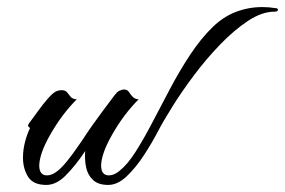

<svg xmlns="http://www.w3.org/2000/svg" viewBox="-20 -509 806 543"><path d="M111 14Q74 14 59.5 -9Q45 -32 45 -63Q45 -86 51 -108.5Q57 -131 65 -147Q62 -149 60 -151.5Q58 -154 62 -160Q72 -173 86.5 -193.5Q101 -214 116.5 -231.5Q132 -249 142 -252Q146 -253 148.5 -253.5Q151 -254 154 -254Q165 -254 170 -247.5Q175 -241 180 -235Q185 -229 197 -228Q155 -186 122 -128Q105 -98 98 -76.5Q91 -55 91 -41Q91 -13 113 -13Q127 -13 142 -25Q154 -34 169 -52.5Q184 -71 196 -88.5Q208 -106 211 -110Q228 -136 242.5 -156.5Q257 -177 269 -193Q274 -200 278 -205Q282 -210 284 -213Q295 -228 303.5 -239Q312 -250 317 -252Q321 -254 324.5 -255Q328 -256 330 -256Q340 -256 344.5 -249Q349 -242 355 -235.5Q361 -229 372 -228Q330 -186 297 -128Q280 -98 273 -76.5Q266 -55 266 -41Q266 -13 288 -13Q302 -13 317 -25Q340 -43 363 -79Q386 -115 410.5 -162Q435 -209 461.5 -259Q488 -309 518 -354.5Q548 -400 582 -433Q612 -462 647.5 -475.5Q683 -489 722 -489Q741 -489 759 -486Q766 -486 766 -481Q766 -476 756 -476Q721 -476 681.5 -450Q642 -424 602.5 -383Q563 -342 528.5 -296Q494 -250 467.5 -207.5Q441 -165 427 -138Q411 -107 388 -71.5Q365 -36 339 -11Q313 14 286 14Q258 14 243 0Q228 -14 223.5 -36Q219 -58 221 -82Q195 -42 165 -12Q139 14 111 14Z"/></svg>

Font: The Nautigal
Style: Bold
Weight: 700
Designer: Robert E. Leuschke
Foundry: Robert E. Leuschke
Version: Version 1.100; ttfautohint (v1.8.3)